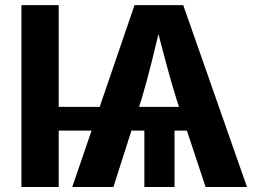

<svg xmlns="http://www.w3.org/2000/svg" viewBox="-20 -748 1032 768"><path d="M214.9 -727.5V0H65.7V-727.5ZM678.1 -272.9V0H557.4V-272.9ZM269 0 518.1 -727.5H712.9L968 0H802.4L686 -351Q665.2 -417.6 643.4 -499.1Q621.6 -580.5 597.4 -676.2H629.7Q606.5 -580.3 586.3 -499Q566.1 -417.6 546 -351L433.6 0ZM171.8 -225.5V-320.4H812.6V-225.5Z"/></svg>

Font: Inter Variable LoSnoCo
Style: Regular
Weight: 400
Designer: Rasmus Andersson
Foundry: rsms
Version: Version 4.000;git-a52131595; featfreeze: case,dlig,ss01,ss02